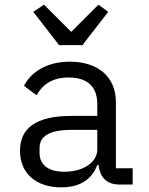

<svg xmlns="http://www.w3.org/2000/svg" viewBox="-20 -793 640 825"><path d="M550 0V-70H478V-354C478 -463 401 -528 280 -528C175 -528 110 -478 83 -424L137 -384C164 -431 206 -460 275 -460C354 -460 398 -422 398 -346V-295H288C132 -295 66 -241 66 -145C66 -48 135 12 243 12C327 12 375 -24 398 -84H403C410 -36 432 0 495 0ZM257 -55C190 -55 150 -83 150 -136V-157C150 -208 192 -235 288 -235H398V-150C398 -97 339 -55 257 -55ZM334 -599 445 -742 403 -773 286 -656 169 -773 123 -742 234 -599Z"/></svg>

Font: IBM Mono
Style: Regular
Weight: 400
Monospace: yes
Designer: Mike Abbink, Paul van der Laan, Pieter van Rosmalen
Foundry: Bold Monday
Version: Version 2.3